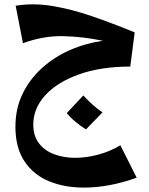

<svg xmlns="http://www.w3.org/2000/svg" viewBox="-20 -431 675 871"><path d="M360 420Q273 420 203 391.5Q133 363 91.5 301.5Q50 240 50 144Q50 62 82 -4.5Q114 -71 169.5 -121.5Q225 -172 296.5 -203.5Q368 -235 447 -246Q356 -265 266.5 -267Q177 -269 84 -235L51 -405Q131 -418 216.5 -404Q302 -390 395.5 -358Q489 -326 591 -284L571 -129Q437 -129 338 -93.5Q239 -58 185 1.5Q131 61 131 134Q131 186 157 219.5Q183 253 226.5 269Q270 285 321 285Q371 285 425.5 270.5Q480 256 526 228L600 375Q476 420 360 420ZM370 156Q346 141 323 122Q300 103 283 82L358 2Q378 24 398.5 42.5Q419 61 445 79Z"/></svg>

Font: Marhey SemiBold
Style: Regular
Weight: 600
Designer: Nur Syamsi & Bustanul Arifin
Foundry: Namelatype
Version: Version 1.000; ttfautohint (v1.8.4.7-5d5b)